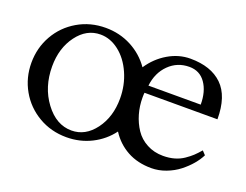

<svg xmlns="http://www.w3.org/2000/svg" viewBox="-84 -651 1042 814"><g transform="rotate(20 437.5 -244.5)"><path d="M847.7 -288.1H518.6Q517.6 -280.8 517.6 -266.1Q517.6 -228 527.8 -192.6Q538.1 -157.2 557.6 -127.9Q577.1 -98.6 609.9 -81.1Q642.6 -63.5 683.6 -63.5Q710.9 -63.5 734.1 -70.1Q757.3 -76.7 776.1 -89.6Q794.9 -102.5 807.1 -114Q819.3 -125.5 834.5 -143.1L850.1 -126.5Q839.8 -105.5 821.3 -83.5Q802.7 -61.5 777.8 -42Q752.9 -22.5 720.2 -10Q687.5 2.4 654.3 2.4Q592.3 2.4 545.4 -23.4Q498.5 -49.3 469.2 -95.2Q435.5 -49.8 383.8 -23.7Q332 2.4 271 2.4Q201.7 2.4 145 -30.8Q88.4 -64 56.4 -120.4Q24.4 -176.8 24.4 -244.1Q24.4 -311.5 56.4 -367.9Q88.4 -424.3 145 -457.5Q201.7 -490.7 271 -490.7Q334 -490.7 387 -462.9Q439.9 -435.1 473.6 -386.7Q505.4 -434.6 553 -462.6Q600.6 -490.7 652.8 -490.7Q746.1 -490.7 796.9 -441.4Q847.7 -392.1 847.7 -288.1ZM259.8 -456.5Q197.3 -456.5 154.8 -399.4Q112.3 -342.3 112.3 -259.8Q112.3 -166.5 162.6 -99.1Q212.9 -31.7 281.7 -31.7Q344.2 -31.7 387 -89.1Q429.7 -146.5 429.7 -229.5Q429.7 -290 406.2 -342.8Q382.8 -395.5 343.5 -426Q304.2 -456.5 259.8 -456.5ZM523.9 -322.3H759.8Q759.8 -381.8 733.6 -419.2Q707.5 -456.5 660.6 -456.5Q606.4 -456.5 568.6 -419.2Q530.8 -381.8 523.9 -322.3Z"/></g></svg>

Font: Flanker
Style: Regular
Weight: 400
Designer: Flanker
Foundry: Flanker
Version: Version 2.027